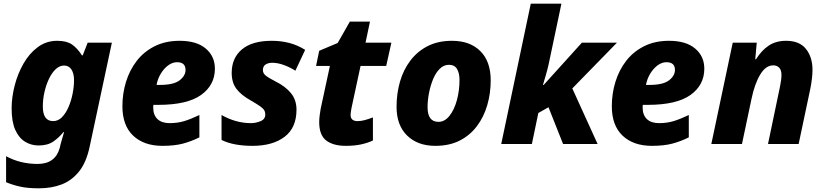

<svg xmlns="http://www.w3.org/2000/svg" viewBox="-20 -780 4470 1040"><path d="M191 240Q130 240 89.5 231Q49 222 13 207V66Q51 87 94 97.5Q137 108 184 108Q280 108 304 20L308 2Q312 -13 317.5 -32Q323 -51 327 -64H323Q300 -35 269 -13.5Q238 8 189 8Q149 8 115.5 -12.5Q82 -33 62.5 -77Q43 -121 43 -193Q43 -253 59.5 -317Q76 -381 107.5 -436Q139 -491 185 -525Q231 -559 290 -559Q341 -559 370 -539Q399 -519 424 -480H428L455 -549H586L466 13Q448 99 408.5 148.5Q369 198 314 219Q259 240 191 240ZM268 -124Q295 -124 316 -145.5Q337 -167 351.5 -201Q366 -235 373.5 -273.5Q381 -312 381 -346Q381 -382 367 -403.5Q353 -425 327 -425Q303 -425 282 -405.5Q261 -386 245.5 -353.5Q230 -321 221 -282Q212 -243 212 -203Q212 -124 268 -124Z M860 10Q760 10 701.5 -45Q643 -100 643 -205Q643 -273 662.5 -336.5Q682 -400 720.5 -450Q759 -500 817.5 -529.5Q876 -559 953 -559Q1045 -559 1094.5 -517Q1144 -475 1144 -408Q1144 -319 1069 -265.5Q994 -212 837 -212H811Q810 -208 810 -204.5Q810 -201 810 -197Q810 -157 833 -135Q856 -113 899 -113Q942 -113 978 -124Q1014 -135 1060 -157V-36Q1016 -14 970.5 -2Q925 10 860 10ZM846 -320Q921 -320 953 -345Q985 -370 985 -401Q985 -443 939 -443Q914 -443 891 -426Q868 -409 851 -381Q834 -353 828 -320Z M1348 10Q1244 10 1180 -22V-157Q1258 -113 1339 -113Q1365 -113 1391 -123.5Q1417 -134 1417 -160Q1417 -173 1411 -183Q1405 -193 1388 -205Q1371 -217 1338 -236Q1286 -265 1260.5 -299Q1235 -333 1235 -385Q1235 -466 1290.5 -512.5Q1346 -559 1452 -559Q1502 -559 1546.5 -547.5Q1591 -536 1633 -510L1580 -397Q1552 -415 1518.5 -427.5Q1485 -440 1454 -440Q1433 -440 1418.5 -430.5Q1404 -421 1404 -400Q1404 -383 1419.5 -370.5Q1435 -358 1474 -338Q1526 -312 1556 -275.5Q1586 -239 1586 -186Q1586 -88 1521.5 -39Q1457 10 1348 10Z M1853 10Q1785 10 1747 -19Q1709 -48 1709 -119Q1709 -135 1711.5 -154.5Q1714 -174 1717 -191L1767 -423H1692L1709 -505L1809 -547L1875 -663H1984L1960 -549H2100L2072 -423H1933L1884 -195Q1882 -185 1880.5 -174.5Q1879 -164 1879 -158Q1879 -140 1889 -132Q1899 -124 1916 -124Q1936 -124 1956 -129.5Q1976 -135 2000 -144V-19Q1973 -6 1936.5 2Q1900 10 1853 10Z M2338 10Q2242 10 2185 -46Q2128 -102 2128 -201Q2128 -273 2146.5 -337.5Q2165 -402 2203 -452Q2241 -502 2297 -530.5Q2353 -559 2428 -559Q2526 -559 2582 -503Q2638 -447 2638 -345Q2638 -275 2619.5 -211Q2601 -147 2563.5 -97Q2526 -47 2470 -18.5Q2414 10 2338 10ZM2355 -120Q2389 -120 2415 -153Q2441 -186 2455 -238Q2469 -290 2469 -347Q2469 -384 2455.5 -406.5Q2442 -429 2412 -429Q2384 -429 2362.5 -408Q2341 -387 2326.5 -352.5Q2312 -318 2304 -277.5Q2296 -237 2296 -199Q2296 -120 2355 -120Z M2695 0 2855 -760H3021L2951 -428Q2945 -402 2935.5 -369Q2926 -336 2921 -320H2925L3132 -549H3322L3080 -301L3217 0H3030L2951 -199L2896 -168L2861 0Z M3511 10Q3411 10 3352.5 -45Q3294 -100 3294 -205Q3294 -273 3313.5 -336.5Q3333 -400 3371.5 -450Q3410 -500 3468.5 -529.5Q3527 -559 3604 -559Q3696 -559 3745.5 -517Q3795 -475 3795 -408Q3795 -319 3720 -265.5Q3645 -212 3488 -212H3462Q3461 -208 3461 -204.5Q3461 -201 3461 -197Q3461 -157 3484 -135Q3507 -113 3550 -113Q3593 -113 3629 -124Q3665 -135 3711 -157V-36Q3667 -14 3621.5 -2Q3576 10 3511 10ZM3497 -320Q3572 -320 3604 -345Q3636 -370 3636 -401Q3636 -443 3590 -443Q3565 -443 3542 -426Q3519 -409 3502 -381Q3485 -353 3479 -320Z M3833 0 3949 -549H4079L4071 -459H4075Q4105 -507 4144 -533Q4183 -559 4238 -559Q4311 -559 4346 -514.5Q4381 -470 4381 -402Q4381 -380 4378 -354.5Q4375 -329 4370 -303L4306 0H4140L4205 -311Q4208 -326 4210.5 -343Q4213 -360 4213 -374Q4213 -400 4201 -413Q4189 -426 4168 -426Q4128 -426 4098 -376.5Q4068 -327 4051 -246L3999 0Z"/></svg>

Font: Noto Sans ExtraBold
Style: Italic
Weight: 800
Italic angle: -12°
Designer: Monotype Design Team
Foundry: Monotype Imaging Inc.
Version: Version 2.013; ttfautohint (v1.8.4.7-5d5b)